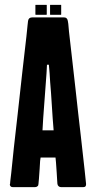

<svg xmlns="http://www.w3.org/2000/svg" viewBox="-20 -772 396 792"><path d="M335 -13.7Q335 -12.7 335 -11.7Q335 -6.8 333 -3.9Q330.1 0 323.2 0Q323.2 0 323.2 0Q323.2 0 323.2 0Q323.2 0 277.3 0Q232.4 0 232.4 0Q225.6 0 221.7 -3.9Q217.8 -6.8 216.8 -13.7Q216.8 -13.7 216.8 -13.7Q216.8 -13.7 216.8 -13.7Q216.8 -13.7 215.8 -28.3Q214.8 -42 213.9 -59.6Q211.9 -82 210.9 -102.5Q209 -122.1 209 -122.1Q209 -122.1 177.7 -122.1Q147.5 -122.1 147.5 -122.1Q147.5 -122.1 145.5 -108.4Q144.5 -93.8 143.6 -76.2Q141.6 -53.7 140.6 -34.2Q138.7 -13.7 138.7 -13.7Q138.7 -6.8 134.8 -3.9Q130.9 0 124 0Q124 0 124 0Q124 0 124 0Q124 0 78.1 0Q33.2 0 33.2 0Q26.4 0 23.4 -3.9Q20.5 -6.8 20.5 -11.7Q20.5 -12.7 21.5 -13.7Q21.5 -13.7 21.5 -13.7Q21.5 -13.7 21.5 -13.7Q21.5 -13.7 22.5 -25.4Q23.4 -37.1 26.4 -58.6Q30.3 -97.7 37.1 -162.1Q44.9 -226.6 52.7 -299.8Q62.5 -388.7 72.3 -476.6Q82 -564.5 88.9 -621.1Q91.8 -651.4 93.8 -668.9Q95.7 -685.5 95.7 -685.5Q96.7 -692.4 100.6 -696.3Q105.5 -700.2 112.3 -700.2Q112.3 -700.2 112.3 -700.2Q112.3 -700.2 112.3 -700.2Q112.3 -700.2 128.9 -700.2Q145.5 -700.2 168 -700.2Q194.3 -700.2 219.7 -700.2Q244.1 -700.2 244.1 -700.2Q251 -700.2 254.9 -696.3Q258.8 -692.4 259.8 -685.5Q259.8 -685.5 259.8 -685.5Q259.8 -685.5 259.8 -685.5Q259.8 -685.5 261.7 -673.8Q262.7 -662.1 264.6 -641.6Q269.5 -602.5 276.4 -538.1Q284.2 -473.6 292 -400.4Q296.9 -352.5 302.7 -303.7Q308.6 -254.9 313.5 -210Q322.3 -127.9 329.1 -70.3Q335 -13.7 335 -13.7ZM201.2 -234.4Q201.2 -234.4 197.3 -284.2Q194.3 -334 190.4 -389.6Q186.5 -434.6 184.6 -469.7Q181.6 -504.9 181.6 -504.9Q181.6 -504.9 177.7 -504.9Q173.8 -504.9 173.8 -504.9Q173.8 -504.9 171.9 -469.7Q168.9 -434.6 166 -389.6Q162.1 -334 158.2 -284.2Q155.3 -234.4 155.3 -234.4Q155.3 -234.4 177.7 -234.4Q201.2 -234.4 201.2 -234.4ZM167 -710.9Q155.3 -710.9 131.8 -710.9Q128.9 -710.9 127.9 -710.9Q126 -711.9 126 -711.9Q126 -721.7 126 -731.4Q126 -741.2 126 -751Q126 -752 127.9 -752Q128.9 -752 131.8 -752Q143.6 -752 167 -752Q169.9 -752 170.9 -752Q172.9 -752 172.9 -751Q172.9 -741.2 172.9 -731.4Q172.9 -721.7 172.9 -711.9Q172.9 -711.9 170.9 -710.9Q169.9 -710.9 167 -710.9ZM227.5 -710.9Q215.8 -710.9 192.4 -710.9Q189.5 -710.9 187.5 -710.9Q186.5 -711.9 186.5 -711.9Q186.5 -721.7 186.5 -731.4Q186.5 -741.2 186.5 -751Q186.5 -752 187.5 -752Q189.5 -752 192.4 -752Q204.1 -752 227.5 -752Q229.5 -752 231.4 -752Q232.4 -752 232.4 -751Q232.4 -741.2 232.4 -731.4Q232.4 -721.7 232.4 -711.9Q232.4 -711.9 231.4 -710.9Q229.5 -710.9 227.5 -710.9Z"/></svg>

Font: Franchise Goodkids
Style: Regular
Weight: 500
Designer: ""
Version: ""